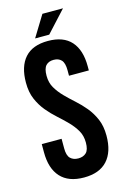

<svg xmlns="http://www.w3.org/2000/svg" viewBox="-129 -906 632 973"><g transform="rotate(-15 187.0 -420.0)"><path d="M26 -532Q26 -617 66.5 -662.5Q107 -708 188 -708Q269 -708 309.5 -662.5Q350 -617 350 -532V-510H246V-539Q246 -577 231.5 -592.5Q217 -608 191 -608Q165 -608 150.5 -592.5Q136 -577 136 -539Q136 -503 152 -475.5Q168 -448 192 -423.5Q216 -399 243.5 -374.5Q271 -350 295 -321Q319 -292 335 -255Q351 -218 351 -168Q351 -83 309.5 -37.5Q268 8 187 8Q106 8 64.5 -37.5Q23 -83 23 -168V-211H127V-161Q127 -123 142.5 -108Q158 -93 184 -93Q210 -93 225.5 -108Q241 -123 241 -161Q241 -197 225 -224.5Q209 -252 185 -276.5Q161 -301 133.5 -325.5Q106 -350 82 -379Q58 -408 42 -445Q26 -482 26 -532ZM305 -848 203 -737H129L197 -848Z"/></g></svg>

Font: Bebas Neue
Style: Regular
Weight: 400
Designer: Ryoichi Tsunekawa
Foundry: Ryoichi Tsunekawa
Version: Version 1.300